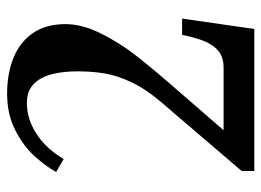

<svg xmlns="http://www.w3.org/2000/svg" viewBox="-120 -632 752 553"><g transform="rotate(-90 256.5 -356.0)"><path d="M40 -36.5 238.5 -268.5Q276.5 -313 296 -354.8Q315.5 -396.5 321.2 -432.2Q327 -468 327 -509Q327 -553.5 318 -586Q309 -618.5 289 -636.8Q269 -655 236 -655Q202.5 -655 171.8 -641Q141 -627 116.2 -603Q91.5 -579 74.5 -549L37 -571Q56.5 -605 85.5 -636Q114.5 -667 159.5 -689.5Q204.5 -712 263 -712Q318 -712 363.2 -694.8Q408.5 -677.5 435.8 -639.8Q463 -602 463 -544Q463 -496.5 437 -443.8Q411 -391 375.8 -345.2Q340.5 -299.5 287.5 -238.5L157.5 -88.5H338Q366 -88.5 384 -102.2Q402 -116 413 -141.8Q424 -167.5 432 -208H479L449 0H40Z"/></g></svg>

Font: Didactic
Style: Regular
Weight: 400
Designer: Tyler Finck
Foundry: Etcetera Type Co
Version: Version 3.007;FEAKit 1.0